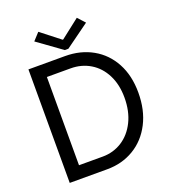

<svg xmlns="http://www.w3.org/2000/svg" viewBox="-160 -1027 1017 1144"><g transform="rotate(-20 348.0 -455.0)"><path d="M84 -719.7H316.4Q413.6 -719.7 490 -676.8Q566.4 -633.8 609.4 -554Q652.3 -474.1 652.3 -366.2Q652.3 -255.9 609.6 -172.9Q566.9 -89.8 491.7 -44.9Q416.5 0 322.3 0H84ZM564.5 -366.2Q564.5 -449.7 532.7 -511.7Q501 -573.7 445.8 -606.7Q390.6 -639.6 322.3 -639.6H171.9V-80.1H322.3Q390.1 -80.1 445.3 -115.2Q500.5 -150.4 532.5 -215.3Q564.5 -280.3 564.5 -366.2ZM335.9 -816.4H339.8L460 -910.2L502 -864.3L349.6 -753.9H327.1L173.8 -864.3L215.8 -910.2Z"/></g></svg>

Font: Reddit Sans Strawberry
Style: Regular
Weight: 400
Designer: Stephen Hutchings
Foundry: Reddit
Version: Version 1.013